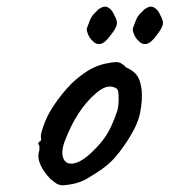

<svg xmlns="http://www.w3.org/2000/svg" viewBox="-20 -564 505 572"><path d="M169 -12Q156 -12 148.5 -17Q141 -22 130 -31Q111 -51 101.5 -71Q92 -91 95 -108Q98 -116 97.5 -123.5Q97 -131 97 -131Q92 -136 94 -137.5Q96 -139 98 -143Q104 -143 102 -154Q100 -162 109.5 -189Q119 -216 134 -240Q140 -250 152 -266.5Q164 -283 178.5 -299.5Q193 -316 205 -326Q230 -347 250 -358Q270 -369 292 -374Q314 -379 327.5 -379Q341 -379 356 -363Q379 -353 389 -338Q399 -323 402 -296Q405 -266 397 -226Q389 -186 349 -129Q324 -93 302 -74.5Q280 -56 251 -39Q230 -25 211 -19.5Q192 -14 169 -12ZM267 -124Q290 -148 303 -171.5Q316 -195 328 -230Q332 -240 333 -255.5Q334 -271 333 -285Q332 -299 326 -301Q315 -308 300.5 -305.5Q286 -303 268 -288Q237 -262 213.5 -225.5Q190 -189 172 -141Q161 -109 169.5 -90.5Q178 -72 203.5 -78Q229 -84 267 -124ZM255 -443Q247 -450 242 -462.5Q237 -475 239 -480Q241 -486 247 -501.5Q253 -517 263 -526Q266 -528 270 -533Q274 -538 278 -539Q291 -548 302.5 -541.5Q314 -535 321 -518Q331 -501 327.5 -489Q324 -477 308 -457Q292 -435 278.5 -433Q265 -431 255 -443ZM392 -443Q384 -450 379 -462.5Q374 -475 376 -480Q378 -486 384 -501.5Q390 -517 400 -526Q403 -528 407 -533Q411 -538 415 -539Q428 -548 439.5 -541.5Q451 -535 458 -518Q468 -501 464.5 -489Q461 -477 445 -457Q429 -435 415.5 -433Q402 -431 392 -443Z"/></svg>

Font: Caveat Medium
Style: Regular
Weight: 500
Designer: Pablo Impallari
Foundry: Pablo Impallari
Version: Version 2.000